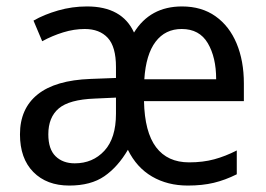

<svg xmlns="http://www.w3.org/2000/svg" viewBox="-20 -566 825 596"><path d="M545 -546Q606 -546 649 -515.5Q692 -485 714.5 -431Q737 -377 737 -307V-252H427Q429 -156 464.5 -109Q500 -62 567 -62Q610 -62 645 -71.5Q680 -81 715 -99V-25Q679 -7 643.5 1.5Q608 10 563 10Q500 10 452 -18Q404 -46 377 -101Q346 -48 304 -19Q262 10 195 10Q125 10 83.5 -32Q42 -74 42 -149Q42 -229 97 -273Q152 -317 261 -321L340 -324V-358Q340 -421 314.5 -448.5Q289 -476 243 -476Q210 -476 176 -465.5Q142 -455 111 -438L84 -502Q117 -521 160.5 -533.5Q204 -546 250 -546Q359 -546 396 -465Q446 -546 545 -546ZM544 -476Q493 -476 463 -436.5Q433 -397 428 -320H651Q651 -388 625 -432Q599 -476 544 -476ZM274 -260Q195 -257 162.5 -229.5Q130 -202 130 -149Q130 -103 152.5 -81Q175 -59 212 -59Q268 -59 304 -98Q340 -137 340 -213V-263Z"/></svg>

Font: Noto Sans Kannada SemiCondensed
Style: Regular
Weight: 400
Width: 4
Designer: Jelle Bosma - Monotype Design Team
Foundry: Monotype Imaging Inc.
Version: Version 2.005; ttfautohint (v1.8.4.7-5d5b)